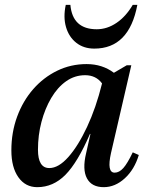

<svg xmlns="http://www.w3.org/2000/svg" viewBox="-20 -761 617 794"><path d="M134 13Q85 13 56 -28Q27 -69 27 -139Q27 -214 51 -279Q75 -344 117.5 -392.5Q160 -441 216.5 -468.5Q273 -496 338 -496Q403 -496 451 -460L504 -491H523L439 -128Q421 -47 454 -47Q473 -47 490 -66Q507 -85 529 -131L554 -120Q536 -60 496 -23.5Q456 13 409 13Q359 13 339.5 -23.5Q320 -60 336 -127L354 -207H352Q301 -89 250.5 -38Q200 13 134 13ZM137 -142Q137 -66 184 -66Q222 -66 262.5 -111.5Q303 -157 340 -236Q377 -315 402 -416Q377 -450 332 -450Q289 -450 253.5 -425Q218 -400 192 -356Q166 -312 151.5 -257Q137 -202 137 -142ZM370 -560Q326 -560 295.5 -584Q265 -608 253 -649Q241 -690 252 -741H271Q280 -640 380 -640Q423 -640 462 -666.5Q501 -693 529 -741H548Q514 -560 370 -560Z"/></svg>

Font: Platypi
Style: Italic
Weight: 400
Italic angle: -13°
Designer: David Sargent
Foundry: Bolt Cutter Type
Version: Version 1.200; ttfautohint (v1.8.4.7-5d5b)